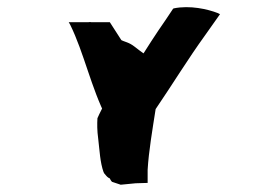

<svg xmlns="http://www.w3.org/2000/svg" viewBox="-20 -880 699 528"><path d="M312 -372 353 -376 386 -377V-413C389 -464 399 -522 408 -580C455 -649 497 -718 544 -783L585 -841L579 -844C551 -855 502 -866 458 -857L456 -856L436 -826C408 -786 384 -748 356 -704L282 -819H169L173 -812C211 -735 231 -637 273 -556C270 -509 271 -460 276 -413L281 -391C283 -387 285 -383 288 -380ZM253 -566 248 -555V-556C247 -538 247 -521 250 -499C254 -466 255 -434 265 -406L266 -405V-404C270 -401 277 -384 295 -389H296C319 -397 311 -426 313 -433C319 -457 328 -473 334 -499C338 -518 344 -532 352 -546L358 -556V-557C359 -559 360 -561 361 -563V-564C383 -601 404 -622 427 -661C451 -700 468 -719 496 -760L497 -761V-763C506 -792 505 -799 511 -818V-819L512 -827C515 -838 505 -847 494 -849C490 -849 484 -849 480 -847L476 -844H475C464 -833 458 -831 443 -810C422 -778 411 -768 394 -735C388 -736 384 -734 380 -732C379 -732 378 -732 375 -733C367 -739 362 -742 351 -751C333 -765 326 -763 306 -773C289 -783 284 -782 274 -789L264 -794C254 -801 246 -807 238 -816H237C228 -823 217 -818 211 -812C207 -808 204 -800 209 -793C216 -783 222 -774 228 -764L237 -753C239 -752 241 -748 244 -745C250 -740 271 -722 279 -715C281 -709 292 -687 293 -682C296 -670 297 -660 307 -651C306 -651 305 -650 304 -649L296 -637C279 -617 265 -591 253 -566Z"/></svg>

Font: Hussar Pisanka
Style: Sbd
Weight: 600
Designer: Robert Jablonski
Foundry: Cannot Into Space Fonts
Version: Version 1.070